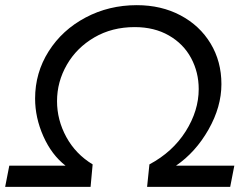

<svg xmlns="http://www.w3.org/2000/svg" viewBox="-63 -724 975 744"><path d="M795 -398Q795 -310 745 -222Q695 -134 619 -82H845L829 0H507L516 -87Q606 -135 656.5 -215Q707 -295 707 -379Q707 -444 677.5 -499Q648 -554 591.5 -586.5Q535 -619 459 -619Q371 -619 302.5 -579Q234 -539 196 -473Q158 -407 158 -332Q158 -259 194 -193Q230 -127 296 -87L288 0H-43L-27 -82H191Q137 -124 105 -196Q73 -268 73 -342Q73 -442 125.5 -525Q178 -608 268.5 -656Q359 -704 467 -704Q562 -704 636.5 -664.5Q711 -625 753 -555.5Q795 -486 795 -398Z"/></svg>

Font: Gontserrat
Style: Italic
Weight: 400
Italic angle: -11.3°
Designer: Julieta Ulanovsky
Foundry: Julieta Ulanovsky
Version: Version 6.001